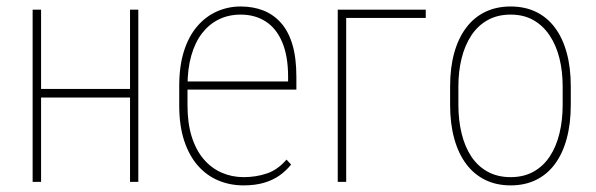

<svg xmlns="http://www.w3.org/2000/svg" viewBox="-20 -558 1829 589"><path d="M386.7 -285.2V-258.8H96.7V-285.2ZM106 -528.3V0H80.1V-528.3ZM404.3 -528.3V0H378.9V-528.3Z M727.1 10.7Q685.5 10.7 649.7 -4.4Q613.8 -19.5 586.9 -50Q560.1 -80.6 544.9 -126.7Q529.8 -172.9 529.8 -234.4V-293.9Q529.8 -355.5 544.4 -401.4Q559.1 -447.3 585.2 -477.5Q611.3 -507.8 645.5 -522.9Q679.7 -538.1 718.3 -538.1Q756.3 -538.1 787.6 -525.9Q818.8 -513.7 841.8 -488Q864.7 -462.4 877 -421.4Q889.2 -380.4 889.2 -322.3V-283.2H546.4V-308.1H863.8V-322.8Q863.8 -385.7 845.9 -428.2Q828.1 -470.7 795.4 -491.9Q762.7 -513.2 718.3 -513.2Q681.6 -513.2 651.9 -498.8Q622.1 -484.4 600.3 -456.5Q578.6 -428.7 566.9 -387.7Q555.2 -346.7 555.2 -293.9V-234.4Q555.2 -180.2 568.1 -138.9Q581.1 -97.7 604.5 -70.1Q627.9 -42.5 659.4 -28.6Q690.9 -14.6 727.5 -14.6Q765.6 -14.6 798.8 -25.9Q832 -37.1 858.9 -68.4L873 -53.2Q858.4 -34.7 837.9 -20Q817.4 -5.4 790 2.7Q762.7 10.7 727.1 10.7Z M1286.1 -528.3V-502.9H1042V0H1016.1V-528.3Z M1360.8 -236.3V-293Q1360.8 -350.6 1373.5 -396Q1386.2 -441.4 1410.2 -473.1Q1434.1 -504.9 1468.5 -521.5Q1502.9 -538.1 1546.4 -538.1Q1590.3 -538.1 1624.5 -521.5Q1658.7 -504.9 1682.4 -473.1Q1706.1 -441.4 1718.5 -396Q1731 -350.6 1731 -293V-236.3Q1731 -178.7 1718.5 -132.8Q1706.1 -86.9 1682.4 -54.9Q1658.7 -22.9 1624.5 -6.1Q1590.3 10.7 1546.4 10.7Q1502.9 10.7 1468.5 -6.1Q1434.1 -22.9 1410.2 -54.9Q1386.2 -86.9 1373.5 -132.8Q1360.8 -178.7 1360.8 -236.3ZM1386.2 -293V-236.3Q1386.2 -189.5 1396 -148.9Q1405.8 -108.4 1425.5 -78.4Q1445.3 -48.3 1475.6 -31.5Q1505.9 -14.6 1546.4 -14.6Q1586.9 -14.6 1616.9 -31.5Q1647 -48.3 1666.7 -78.4Q1686.5 -108.4 1696.3 -148.9Q1706.1 -189.5 1706.1 -236.3V-293Q1706.1 -338.9 1696.3 -378.7Q1686.5 -418.5 1666.5 -448.7Q1646.5 -479 1616.7 -496.1Q1586.9 -513.2 1546.4 -513.2Q1505.9 -513.2 1475.6 -496.1Q1445.3 -479 1425.5 -448.7Q1405.8 -418.5 1396 -378.7Q1386.2 -338.9 1386.2 -293Z"/></svg>

Font: Roboto Condensed Thin
Style: Regular
Weight: 250
Width: 3
Designer: Christian Robertson
Foundry: Google
Version: Version 3.009; 2024